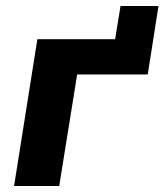

<svg xmlns="http://www.w3.org/2000/svg" viewBox="-20 -622 550 642"><path d="M27 0 105 -491H365L383 -602H510L474 -373H238L178 0Z"/></svg>

Font: Nunito Sans ExtraBold
Style: Italic
Weight: 800
Italic angle: -9°
Designer: Vernon Adams
Foundry: Vernon Adams
Version: Version 3.006; ttfautohint (v1.8.3)